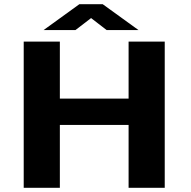

<svg xmlns="http://www.w3.org/2000/svg" viewBox="-20 -899 915 919"><path d="M93.5 0V-700H266.5V-427H595.5V-700H768.5V0H595.5V-301H266.5V0ZM188.5 -755 360 -879H471.5L643 -755H490.5L416 -812.5L341 -755Z"/></svg>

Font: Trispace SemiExpanded
Style: Bold
Weight: 700
Width: 6
Designer: Tyler Finck
Foundry: Etcetera Type Company
Version: Version 1.210; ttfautohint (v1.8.3)